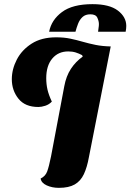

<svg xmlns="http://www.w3.org/2000/svg" viewBox="-20 -884 629 926"><path d="M264 22Q231 22 205 10Q179 -2 176 -23Q199 -34 207.5 -57Q216 -80 226 -129L290 -468Q299 -517 322 -552Q345 -587 379 -611L376 -618Q361 -626 345 -631Q329 -636 309 -636Q261 -636 232 -601.5Q203 -567 203 -507Q203 -478 209 -452Q215 -426 230 -394Q217 -380 198.5 -374Q180 -368 165 -368Q101 -368 69 -408Q37 -448 37 -502Q37 -550 61 -596.5Q85 -643 132.5 -673.5Q180 -704 251 -704Q289 -704 319.5 -697.5Q350 -691 379.5 -682.5Q409 -674 441 -667.5Q473 -661 514 -660L409 -127Q400 -77 384.5 -44Q369 -11 340.5 5.5Q312 22 264 22ZM217 -731Q228 -788 279 -826Q330 -864 426 -864Q508 -864 548.5 -833Q589 -802 589 -759Q589 -746 586 -731H453Q454 -742 455.5 -750.5Q457 -759 457 -768Q457 -782 449.5 -798.5Q442 -815 416 -815Q392 -815 378 -802Q364 -789 356.5 -769.5Q349 -750 344 -731Z"/></svg>

Font: Sansita Swashed
Style: Bold
Weight: 700
Designer: Pablo Cosgaya
Foundry: Omnibus-Type
Version: Version 1.003; ttfautohint (v1.8.3)